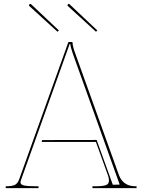

<svg xmlns="http://www.w3.org/2000/svg" viewBox="-20 -978 740 998"><path d="M286.1 -819.8 278.8 -813 132.3 -946.8Q128.4 -950.7 133.3 -955.6Q137.7 -960 142.1 -955.6ZM485.8 -819.8 479 -813 332.5 -946.8Q328.6 -950.7 333.5 -955.6Q337.9 -960 341.8 -955.6ZM199.2 -250 482.4 -250.5 566.4 -17.6 602.1 -18.6 358.4 -699.7Q346.2 -735.4 345.2 -750H342.3L88.9 -41.5Q86.4 -34.7 86.4 -30.3Q86.4 -18.6 104.2 -14.2Q122.1 -9.8 165 -9.8H180.2V0H10.7H9.8V-9.8H10.7Q43 -9.8 57.4 -17.1Q71.8 -24.4 79.1 -44.4L334.5 -756.8Q335.4 -759.8 338.9 -759.8H352.5Q357.4 -759.8 357.4 -754.9Q357.4 -737.8 370.1 -703.1L597.7 -69.3Q619.6 -9.8 684.1 -9.8H689.9V0H460.4V-9.8H477.1Q513.2 -9.8 529.8 -15.4Q546.4 -21 546.4 -40Q546.4 -52.2 541 -66.9L478.5 -240.2H196.3Z"/></svg>

Font: ZnikomitNo25
Style: Regular
Weight: 100
Designer: gluk
Foundry: gluk
Version: Version 0.56